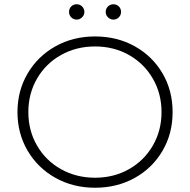

<svg xmlns="http://www.w3.org/2000/svg" viewBox="-20 -876 893 901"><path d="M240 -41.5C295.3 -10.5 357.3 5 426 5C494.7 5 556.7 -10.3 612 -41C667.3 -71.7 710.8 -114 742.5 -168C774.2 -222 790 -282.7 790 -350C790 -417.3 774.2 -478 742.5 -532C710.8 -586 667.3 -628.3 612 -659C556.7 -689.7 494.7 -705 426 -705C357.3 -705 295.3 -689.5 240 -658.5C184.7 -627.5 141.2 -585 109.5 -531C77.8 -477 62 -416.7 62 -350C62 -283.3 77.8 -223 109.5 -169C141.2 -115 184.7 -72.5 240 -41.5ZM585 -82C537.7 -55.3 484.7 -42 426 -42C367.3 -42 314.2 -55.3 266.5 -82C218.8 -108.7 181.3 -145.5 154 -192.5C126.7 -239.5 113 -292 113 -350C113 -408 126.7 -460.5 154 -507.5C181.3 -554.5 218.8 -591.3 266.5 -618C314.2 -644.7 367.3 -658 426 -658C484.7 -658 537.7 -644.7 585 -618C632.3 -591.3 669.7 -554.5 697 -507.5C724.3 -460.5 738 -408 738 -350C738 -292 724.3 -239.5 697 -192.5C669.7 -145.5 632.3 -108.7 585 -82ZM314.5 -794.5C321.5 -787.5 330 -784 340 -784C349.3 -784 357.7 -787.5 365 -794.5C372.3 -801.5 376 -810 376 -820C376 -830 372.5 -838.5 365.5 -845.5C358.5 -852.5 350 -856 340 -856C330 -856 321.5 -852.7 314.5 -846C307.5 -839.3 304 -830.7 304 -820C304 -810 307.5 -801.5 314.5 -794.5ZM487 -794.5C494.3 -787.5 502.7 -784 512 -784C522 -784 530.5 -787.5 537.5 -794.5C544.5 -801.5 548 -810 548 -820C548 -830.7 544.5 -839.3 537.5 -846C530.5 -852.7 522 -856 512 -856C502 -856 493.5 -852.5 486.5 -845.5C479.5 -838.5 476 -830 476 -820C476 -810 479.7 -801.5 487 -794.5Z"/></svg>

Font: Montserrat Custom ExtraLight
Style: Regular
Weight: 300
Designer: Julieta Ulanovsky
Foundry: Julieta Ulanovsky
Version: Version 7.200